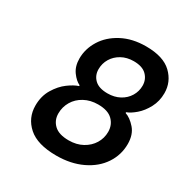

<svg xmlns="http://www.w3.org/2000/svg" viewBox="-167 -850 965 1000"><g transform="rotate(30 316.0 -349.5)"><path d="M82 -158Q82 -215 108 -258Q134 -301 168 -326Q202 -351 228 -359L229 -364Q204 -375 181 -406.5Q158 -438 158 -485Q158 -543 190.5 -595.5Q223 -648 284.5 -680.5Q346 -713 428 -713Q532 -713 582 -665Q632 -617 632 -549Q632 -501 611 -461.5Q590 -422 561 -397Q532 -372 509 -364L508 -359Q539 -349 569 -315Q599 -281 599 -224Q599 -159 563 -104.5Q527 -50 460 -18Q393 14 306 14Q192 14 137 -35Q82 -84 82 -158ZM514 -526Q514 -563 488.5 -588.5Q463 -614 411 -614Q370 -614 338.5 -596.5Q307 -579 289.5 -550Q272 -521 272 -486Q272 -449 297.5 -424.5Q323 -400 375 -400Q416 -400 447.5 -417Q479 -434 496.5 -463Q514 -492 514 -526ZM479 -228Q479 -270 450.5 -298Q422 -326 363 -326Q317 -326 281 -306.5Q245 -287 225.5 -254Q206 -221 206 -182Q206 -141 234.5 -114Q263 -87 322 -87Q369 -87 404.5 -106.5Q440 -126 459.5 -158Q479 -190 479 -228Z"/></g></svg>

Font: Be Vietnam SemiBold
Style: Italic
Weight: 600
Italic angle: -9.556°
Designer: Gabriel Lam
Foundry: TypeRant
Version: Version 3.000